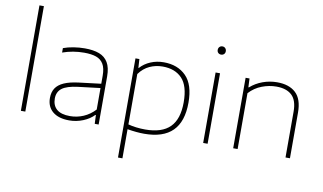

<svg xmlns="http://www.w3.org/2000/svg" viewBox="-95 -1019 2440 1449"><g transform="rotate(10 1124.5 -294.0)"><path d="M98 0V-808H132V0Z M694 -369V0H664L661 -67H657Q625.5 -33.5 574.8 -12.8Q524 8 469 8Q387.5 8 342.2 -29.5Q297 -67 297 -134Q297 -178.5 317 -209Q337 -239.5 379.8 -258.5Q422.5 -277.5 492 -286L660 -306.5V-368Q660 -425.5 640.8 -457.5Q621.5 -489.5 585.5 -502.2Q549.5 -515 493 -515Q406.5 -515 328 -487V-521Q362.5 -534 406 -541Q449.5 -548 492 -548Q558.5 -548 602.8 -531.2Q647 -514.5 670.5 -475.2Q694 -436 694 -369ZM660 -109V-273.5L491 -253Q406.5 -242.5 370.2 -214.8Q334 -187 334 -136Q334 -83 367.5 -54Q401 -25 469 -25Q523 -25 572.2 -46.2Q621.5 -67.5 660 -109Z M881 -540H911L915 -473H918Q950 -508.5 996.5 -528.2Q1043 -548 1097 -548Q1204.5 -548 1268.8 -483Q1333 -418 1333 -280Q1333 -134.5 1261 -62.8Q1189 9 1044 9Q987 9 915 -3V220H881ZM1297 -276Q1297 -402.5 1243.2 -458.8Q1189.5 -515 1095 -515Q1042 -515 995.5 -493.8Q949 -472.5 915 -426V-40Q942 -32.5 976.5 -28.2Q1011 -24 1046 -24Q1173.5 -24 1235.2 -85.5Q1297 -147 1297 -276Z M1495 0V-540H1529V0ZM1481 -711Q1481 -725 1489.8 -734Q1498.5 -743 1512 -743Q1525.5 -743 1534.2 -734Q1543 -725 1543 -711Q1543 -697 1534.2 -688.5Q1525.5 -680 1512 -680Q1498.5 -680 1489.8 -688.5Q1481 -697 1481 -711Z M1725 -540H1755L1758 -473H1762Q1803.5 -509.5 1856.5 -528.8Q1909.5 -548 1966 -548Q2058.5 -548 2109.2 -500.5Q2160 -453 2160 -350V0H2126V-351Q2126 -437.5 2085 -476.2Q2044 -515 1966 -515Q1911 -515 1855.8 -494Q1800.5 -473 1759 -428V0H1725Z"/></g></svg>

Font: Encode Sans Expanded Thin
Style: Regular
Weight: 250
Width: 7
Designer: Multiple Designers
Foundry: Impallari Type
Version: Version 2.000